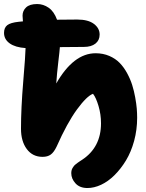

<svg xmlns="http://www.w3.org/2000/svg" viewBox="-50 -780 730 962"><path d="M388.2 162.1Q349.6 162.1 328.4 138.9Q307.1 115.7 307.1 87.9Q307.1 80.6 308.6 74Q310.1 67.4 313.7 61.5Q317.4 55.7 320.3 51.8Q323.2 47.9 329.8 42.7Q336.4 37.6 339.6 35.2Q342.8 32.7 350.6 27.6Q358.4 22.5 360.8 21Q456.1 -41.5 456.1 -162.1Q456.1 -207 443.6 -249Q431.2 -291 416 -310.1Q384.8 -298.8 335.4 -231.2Q286.1 -163.6 233.9 -45.9Q220.2 -17.1 204.3 -5.6Q188.5 5.9 163.1 5.9Q113.3 5.9 84.2 -33.2Q55.2 -72.3 55.2 -134.8Q55.2 -237.3 66.4 -371.1Q77.6 -504.9 78.1 -539.1Q26.9 -542.5 -1.5 -562.7Q-29.8 -583 -29.8 -615.2Q-29.8 -641.1 -13.7 -653.8Q2.4 -666.5 43.9 -670.9Q47.4 -671.4 54.4 -671.9Q61.5 -672.4 64.9 -672.9Q63 -690.4 63 -701.2Q63 -726.1 80.8 -742.9Q98.6 -759.8 136.2 -759.8Q167 -759.8 193.8 -741.2Q220.7 -722.7 235.8 -681.2Q270 -682.1 336.9 -682.1Q391.6 -682.1 420.4 -660.4Q449.2 -638.7 449.2 -606.9Q449.2 -578.1 428.2 -561.5Q407.2 -544.9 370.1 -544.9Q345.2 -544.9 305.4 -544.4Q265.6 -543.9 250 -543.9Q249 -527.3 241.9 -467.8Q234.9 -408.2 231.9 -361.8Q318.4 -513.2 429.2 -513.2Q466.3 -513.2 497.6 -499.8Q528.8 -486.3 549.8 -464.6Q570.8 -442.9 586.9 -413.3Q603 -383.8 612.3 -354.2Q621.6 -324.7 627.4 -292.2Q633.3 -259.8 635.3 -235.6Q637.2 -211.4 637.2 -189.9Q637.2 -129.9 622.1 -74.2Q606.9 -18.6 581.3 23.7Q555.7 65.9 523.7 97.7Q491.7 129.4 456.5 145.8Q421.4 162.1 388.2 162.1Z"/></svg>

Font: Shantell Sans Normal
Style: Regular
Weight: 800
Designer: Stephen Nixon, Anya Danilova, Shantell Martin
Foundry: Arrow Type
Version: Version 1.006;[559af2be0]